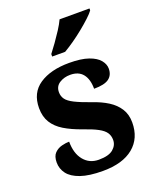

<svg xmlns="http://www.w3.org/2000/svg" viewBox="-144 -852 775 947"><g transform="rotate(-20 244.0 -378.0)"><path d="M231 10Q159 10 114.5 -5.5Q70 -21 50 -47.5Q30 -74 30 -107Q30 -140 46 -156Q62 -172 84 -177.5Q106 -183 123 -183Q123 -121 152.5 -85Q182 -49 231 -49Q283 -49 306.5 -69Q330 -89 330 -117Q330 -139 319 -155.5Q308 -172 281 -186.5Q254 -201 207 -217Q153 -236 116 -258.5Q79 -281 59.5 -312.5Q40 -344 40 -389Q40 -469 99 -508.5Q158 -548 255 -548Q318 -548 356.5 -534.5Q395 -521 412.5 -499.5Q430 -478 430 -455Q430 -421 406.5 -403.5Q383 -386 328 -386Q328 -436 306 -463.5Q284 -491 240 -491Q208 -491 183.5 -475.5Q159 -460 159 -429Q159 -408 170.5 -392Q182 -376 212 -361Q242 -346 296 -327Q341 -312 375 -290.5Q409 -269 428.5 -238.5Q448 -208 448 -166Q448 -83 391.5 -36.5Q335 10 231 10ZM188 -619Q203 -638 221.5 -664Q240 -690 257.5 -717Q275 -744 285 -766H442V-756Q433 -743 411.5 -723Q390 -703 363 -681Q336 -659 308 -639.5Q280 -620 256 -606H188Z"/></g></svg>

Font: Noto Serif Gujarati
Style: Bold
Weight: 700
Version: Version 2.102